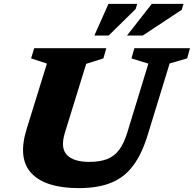

<svg xmlns="http://www.w3.org/2000/svg" viewBox="-20 -955 998 988"><path d="M314 -272Q290 -194 324 -158Q358 -122 439.5 -122Q493.5 -122 530.8 -136.2Q568 -150.5 593 -183.8Q618 -217 635.5 -274.5L743.5 -627.5L656.5 -654.5L671.5 -707H957.5L943 -654.5L853 -628.5L740.5 -262Q710.5 -163.5 665.5 -103Q620.5 -42.5 552.5 -14.8Q484.5 13 385.5 13Q213.5 13 141.8 -63.5Q70 -140 117.5 -292.5L221.5 -628L140 -654.5L156 -707H527L512 -654.5L423.5 -626.5ZM633.5 -772 761 -935H924.5L915 -904.5L714.5 -772ZM465.5 -772 538 -935H686L678 -908.5L539 -772Z"/></svg>

Font: Newsreader Caption
Style: Bold Italic
Weight: 700
Italic angle: -17°
Designer: Hugues Gentile
Foundry: Production Type
Version: Version 1.001